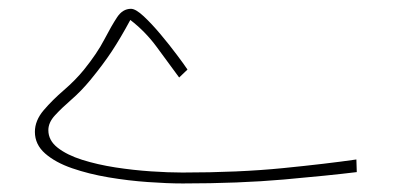

<svg xmlns="http://www.w3.org/2000/svg" viewBox="-20 -419 898 438"><path d="M396 -25.4Q524.4 -25.4 624.8 -35.4Q725.1 -45.4 793 -55.2L793.9 -26.4Q730 -18.6 627.7 -9.5Q525.4 -0.5 397 -0.5Q361.8 -0.5 317.4 -3.7Q272.9 -6.8 227.8 -14.4Q182.6 -22 144.5 -35.2Q106.4 -48.3 83 -68.8Q59.6 -89.4 59.6 -118.2Q59.6 -144 79.6 -167.5Q99.6 -190.9 126 -213.6Q152.3 -236.3 171.4 -259.8Q201.7 -297.4 218 -328.9Q234.4 -360.4 247.1 -379.6Q259.8 -398.9 278.8 -398.9Q289.6 -398.9 307.9 -381.8Q326.2 -364.7 346.4 -340.6Q366.7 -316.4 383.5 -293.9Q400.4 -271.5 407.7 -260.3L388.7 -242.2Q363.3 -276.9 337.4 -312Q311.5 -347.2 277.3 -373.5Q254.9 -332 235.1 -302Q215.3 -272 186 -236.3Q165 -210.9 142.8 -191.7Q120.6 -172.4 105.5 -156Q90.3 -139.6 90.3 -122.1Q90.3 -98.6 111.6 -82Q132.8 -65.4 167.5 -54.4Q202.1 -43.5 243.2 -37.1Q284.2 -30.8 324.2 -28.1Q364.3 -25.4 396 -25.4Z"/></svg>

Font: Vazirmatn RD Thin
Style: Regular
Weight: 100
Designer: Saber Rastikerdar
Foundry: Saber Rastikerdar
Version: Version 32.102